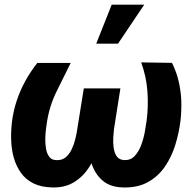

<svg xmlns="http://www.w3.org/2000/svg" viewBox="-20 -800 836 830"><path d="M590.3 -530.3 723.6 -528.3Q742.7 -489.7 752.4 -448.2Q762.2 -406.7 763.7 -364Q765.1 -321.3 760.3 -278.8Q753.9 -225.1 737.5 -172.9Q721.2 -120.6 692.1 -78.6Q663.1 -36.6 618.4 -12.2Q573.7 12.2 511.2 10.3Q458.5 8.8 426.8 -16.8Q395 -42.5 379.4 -82.8Q363.8 -123 360.4 -168.9Q356.9 -214.8 362.3 -256.3L388.7 -418H500.5L472.7 -241.7Q471.2 -228 469.7 -206.1Q468.3 -184.1 471.2 -161.9Q474.1 -139.6 484.6 -124.3Q495.1 -108.9 517.6 -107.9Q544.9 -106.9 562.5 -126Q580.1 -145 590.6 -173.6Q601.1 -202.1 606.2 -231Q611.3 -259.8 613.8 -278.3Q622.1 -341.8 617.2 -406Q612.3 -470.2 590.3 -530.3ZM141.1 -527.8H285.6Q254.9 -466.3 224.4 -404.3Q193.8 -342.3 183.1 -272.9Q181.2 -262.2 178.7 -242.4Q176.3 -222.7 175.8 -200.2Q175.3 -177.7 179 -157Q182.6 -136.2 192.6 -122.6Q202.6 -108.9 221.2 -107.9Q246.6 -106 263.2 -119.4Q279.8 -132.8 290 -154.8Q300.3 -176.8 305.9 -200.2Q311.5 -223.6 314 -241.7L342.3 -418H453.6L426.8 -256.3Q420.4 -210.9 405.3 -163.3Q390.1 -115.7 364.5 -75.9Q338.9 -36.1 299.6 -12.2Q260.3 11.7 206.1 10.3Q157.7 9.3 124.5 -7.3Q91.3 -23.9 70.8 -52.5Q50.3 -81.1 40 -116.9Q29.8 -152.8 28.3 -192.9Q26.9 -232.9 31.7 -272.9Q37.6 -320.3 52.2 -364.5Q66.9 -408.7 89.4 -449.7Q111.8 -490.7 141.1 -527.8ZM396 -611.3 462.9 -779.8H603.5L490.2 -611.3Z"/></svg>

Font: Roboto ExtraBold
Style: Italic
Weight: 800
Designer: Christian Robertson
Foundry: Google
Version: Version 3.009; 2024